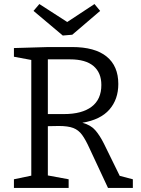

<svg xmlns="http://www.w3.org/2000/svg" viewBox="-20 -931 698 951"><path d="M49 0V-43L135 -61V-634L49 -650V-693L220 -698H337Q450 -698 508 -651Q566 -604 566 -515Q566 -439 522 -388.5Q478 -338 388 -323Q429 -312 451.5 -286.5Q474 -261 495 -219L573 -60L638 -43V0H515L423 -197Q404 -239 386.5 -263Q369 -287 343 -297Q317 -307 271 -307L217 -306V-62L320 -43V0ZM327 -637H217V-366H297Q386 -366 434 -402.5Q482 -439 482 -510Q482 -571 443 -604Q404 -637 327 -637ZM448 -911 476 -877 338 -759 291 -755 146 -877 175 -911 313 -822Z"/></svg>

Font: Bitter
Style: Regular
Weight: 400
Designer: Sol Matas, and Bitter project Authors
Foundry: Sol Matas
Version: Version 2.001